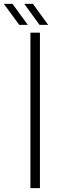

<svg xmlns="http://www.w3.org/2000/svg" viewBox="-89 -968 293 988"><path d="M67.5 0V-800H116.5V0ZM10 -840 -69 -948H-24.5L54 -840ZM114.5 -840 36 -948H80.5L159 -840Z"/></svg>

Font: Big Shoulders Stencil Text ExtraLight
Style: Regular
Weight: 250
Version: Version 2.001